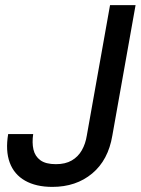

<svg xmlns="http://www.w3.org/2000/svg" viewBox="-20 -720 551 752"><path d="M185 12Q121 12 78 -12.5Q35 -37 18 -83.5Q1 -130 12 -195H110Q105 -161 111 -134.5Q117 -108 138 -92.5Q159 -77 199 -77Q236 -77 261 -91.5Q286 -106 300.5 -131.5Q315 -157 320 -189L411 -700H511L420 -189Q404 -93 341 -40.5Q278 12 185 12Z"/></svg>

Font: DM Sans 36pt Medium
Style: Italic
Weight: 500
Italic angle: -10°
Designer: Colophon Foundry, Jonny Pinhorn
Foundry: Colophon Foundry
Version: Version 4.004;gftools[0.9.30]